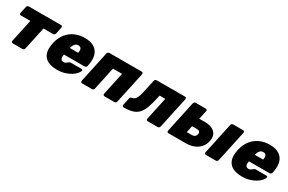

<svg xmlns="http://www.w3.org/2000/svg" viewBox="102 -1508 3742 2495"><g transform="rotate(30 1973.0 -260.0)"><path d="M154 0Q143 0 137 -7.5Q131 -15 133 -26L206 -367H63Q53 -367 47 -374.5Q41 -382 43 -393L65 -494Q67 -505 76 -512.5Q85 -520 96 -520H578Q589 -520 595 -512.5Q601 -505 599 -494L578 -393Q576 -382 566 -374.5Q556 -367 546 -367H403L330 -26Q329 -15 319.5 -7.5Q310 0 300 0Z M820 10Q737 10 681.5 -18.5Q626 -47 605 -105Q584 -163 602 -252Q603 -256 604 -262.5Q605 -269 606 -272Q626 -355 672 -412.5Q718 -470 785 -500Q852 -530 934 -530Q1026 -530 1078.5 -493.5Q1131 -457 1147.5 -396.5Q1164 -336 1149 -261L1144 -233Q1142 -223 1132.5 -215Q1123 -207 1112 -207H803Q803 -207 802.5 -205Q802 -203 802 -201Q797 -177 799.5 -158.5Q802 -140 813.5 -129.5Q825 -119 845 -119Q858 -119 868 -123Q878 -127 886 -133.5Q894 -140 901 -146Q912 -155 918.5 -157.5Q925 -160 936 -160H1093Q1103 -160 1108 -154Q1113 -148 1110 -139Q1105 -121 1084 -95.5Q1063 -70 1025.5 -46Q988 -22 936 -6Q884 10 820 10ZM827 -319H952V-321Q958 -348 954.5 -367Q951 -386 939 -395.5Q927 -405 907 -405Q887 -405 871 -395.5Q855 -386 844.5 -367Q834 -348 827 -321Z M1194 0Q1183 0 1177 -7.5Q1171 -15 1173 -26L1273 -494Q1275 -505 1284 -512.5Q1293 -520 1304 -520H1789Q1800 -520 1806 -512.5Q1812 -505 1810 -494L1710 -26Q1708 -15 1699 -7.5Q1690 0 1679 0H1531Q1520 0 1514 -7.5Q1508 -15 1509 -26L1582 -367H1446L1373 -26Q1372 -15 1362.5 -7.5Q1353 0 1342 0Z M1818 0Q1808 0 1801.5 -7.5Q1795 -15 1797 -26L1820 -136Q1826 -158 1852 -162Q1880 -166 1897.5 -187.5Q1915 -209 1927.5 -249.5Q1940 -290 1951 -347L1983 -494Q1985 -505 1994 -512.5Q2003 -520 2014 -520H2438Q2449 -520 2455.5 -512.5Q2462 -505 2460 -494L2359 -26Q2357 -15 2348 -7.5Q2339 0 2328 0H2180Q2169 0 2163 -7.5Q2157 -15 2158 -26L2231 -367H2146L2137 -326Q2117 -231 2093 -167.5Q2069 -104 2034.5 -67.5Q2000 -31 1947.5 -15.5Q1895 0 1818 0Z M2490 0Q2479 0 2473 -7.5Q2467 -15 2469 -26L2569 -494Q2571 -505 2580 -512.5Q2589 -520 2600 -520H2749Q2760 -520 2766.5 -512.5Q2773 -505 2771 -494L2742 -364H2828Q2927 -364 2976 -315Q3025 -266 3007 -181Q2995 -123 2959 -82.5Q2923 -42 2869.5 -21Q2816 0 2748 0ZM2689 -132H2761Q2790 -132 2807 -144Q2824 -156 2830 -181Q2835 -206 2823.5 -219.5Q2812 -233 2782 -233H2710ZM3052 0Q3041 0 3035 -7.5Q3029 -15 3031 -26L3131 -494Q3133 -505 3142 -512.5Q3151 -520 3162 -520H3310Q3321 -520 3327.5 -512.5Q3334 -505 3332 -494L3231 -26Q3229 -15 3220 -7.5Q3211 0 3200 0Z M3595 10Q3512 10 3456.5 -18.5Q3401 -47 3380 -105Q3359 -163 3377 -252Q3378 -256 3379 -262.5Q3380 -269 3381 -272Q3401 -355 3447 -412.5Q3493 -470 3560 -500Q3627 -530 3709 -530Q3801 -530 3853.5 -493.5Q3906 -457 3922.5 -396.5Q3939 -336 3924 -261L3919 -233Q3917 -223 3907.5 -215Q3898 -207 3887 -207H3578Q3578 -207 3577.5 -205Q3577 -203 3577 -201Q3572 -177 3574.5 -158.5Q3577 -140 3588.5 -129.5Q3600 -119 3620 -119Q3633 -119 3643 -123Q3653 -127 3661 -133.5Q3669 -140 3676 -146Q3687 -155 3693.5 -157.5Q3700 -160 3711 -160H3868Q3878 -160 3883 -154Q3888 -148 3885 -139Q3880 -121 3859 -95.5Q3838 -70 3800.5 -46Q3763 -22 3711 -6Q3659 10 3595 10ZM3602 -319H3727V-321Q3733 -348 3729.5 -367Q3726 -386 3714 -395.5Q3702 -405 3682 -405Q3662 -405 3646 -395.5Q3630 -386 3619.5 -367Q3609 -348 3602 -321Z"/></g></svg>

Font: Rubik Light ExtraBold
Style: Italic
Weight: 800
Italic angle: -12°
Version: Version 2.104